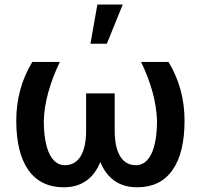

<svg xmlns="http://www.w3.org/2000/svg" viewBox="-20 -794 862 824"><path d="M368.2 -606.4H438.5L506.8 -774.4H397.9ZM118.7 -528.3C72.8 -452.6 49.8 -368.7 49.8 -276.4C49.8 -91.3 121.1 9.8 253.4 9.8C328.1 9.8 380.9 -26.4 410.6 -98.6C440.4 -26.4 493.2 9.8 568.8 9.8C634.8 9.8 685.5 -14.6 720.2 -64C754.9 -113.3 772 -184.1 772 -276.4C772 -368.7 749 -452.6 703.1 -528.3H585.4C628.9 -438 651.4 -354 653.8 -276.4C653.8 -153.3 620.6 -85 563.5 -85C504.9 -85 473.6 -136.2 472.2 -228.5V-393.1H349.6V-233.9C349.6 -137.7 317.4 -85 258.3 -85C201.2 -85 168 -153.3 168 -276.4C170.4 -353.5 193.4 -437.5 236.8 -528.3Z"/></svg>

Font: Roboto Medium
Style: Regular
Weight: 500
Designer: Google
Version: Version 2.137; 2017